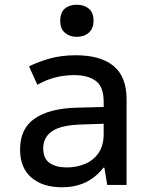

<svg xmlns="http://www.w3.org/2000/svg" viewBox="-20 -783 640 813"><path d="M243 10Q161 10 113 -31Q65 -72 65 -150Q65 -239 127.5 -281.5Q190 -324 304 -327L419 -330V-352Q419 -416 385.5 -440.5Q352 -465 294 -465Q210 -465 138 -424L103 -502Q143 -522 192 -535.5Q241 -549 301 -549Q406 -549 461 -503.5Q516 -458 516 -362V0H434L422 -73H418Q383 -29 339.5 -9.5Q296 10 243 10ZM263 -74Q304 -74 340 -89Q376 -104 397.5 -135.5Q419 -167 419 -215V-259L330 -256Q240 -254 201.5 -228Q163 -202 163 -155Q163 -112 190 -93Q217 -74 263 -74ZM305 -627Q275 -627 255 -644Q235 -661 235 -695Q235 -730 254.5 -746.5Q274 -763 305 -763Q336 -763 356 -746.5Q376 -730 376 -695Q376 -662 356 -644.5Q336 -627 305 -627Z"/></svg>

Font: Noto Sans Mono Medium
Style: Regular
Weight: 500
Designer: Monotype Design Team
Foundry: Monotype Imaging Inc.
Version: Version 2.014